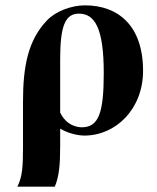

<svg xmlns="http://www.w3.org/2000/svg" viewBox="-20 -493 587 718"><path d="M295 14C414 14 515 -86 515 -228C515 -398 421 -473 298 -473C247 -473 188 -451 156 -417C86 -344 66 -248 66 -113V55C66 131 64 166 45 205H185C201 166 205 124 205 54V-12C233 5 270 14 296 14ZM205 -271C205 -394 223 -442 275 -442C334 -442 368 -389 368 -220C368 -71 349 -17 286 -17C272 -17 230 -21 205 -72Z"/></svg>

Font: STIXGeneral
Style: Bold
Weight: 700
Designer: MicroPress Inc., with final additions and corrections provided by Coen Hoffman, Elsevier (retired)
Version: Version 1.1.0